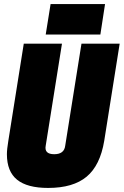

<svg xmlns="http://www.w3.org/2000/svg" viewBox="-20 -915 609 945"><path d="M217 10Q114 10 64 -30.5Q14 -71 14 -156Q14 -180 21 -222L97 -700H285L205 -198Q197 -156 247 -156Q296 -156 301 -198L381 -700H569L493 -222Q473 -101 406.5 -45.5Q340 10 217 10ZM205 -745 229 -895H497L474 -745Z"/></svg>

Font: Georama Semi Condensed Black
Style: Italic
Weight: 900
Width: 4
Italic angle: -9°
Designer: Jean-Baptiste Levee
Foundry: Production Type
Version: Version 1.000